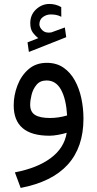

<svg xmlns="http://www.w3.org/2000/svg" viewBox="-20 -675 484 957"><path d="M170.9 -484.9Q154.3 -497.6 142.6 -514.2Q130.9 -530.8 130.9 -559.6Q130.9 -601.6 159.9 -628.4Q189 -655.3 226.1 -655.3Q258.3 -655.3 285.2 -639.6L285.6 -591.3Q270.5 -599.1 257.3 -601.1Q244.1 -603 232.9 -603Q211.9 -603 194.1 -590.3Q176.3 -577.6 176.3 -553.2Q176.8 -538.1 191.7 -523.7Q206.5 -509.3 233.9 -513.2Q234.9 -513.2 236.1 -513.7Q237.3 -514.2 238.8 -514.6L303.2 -538.1L310.1 -489.7L124 -416L117.2 -463.9ZM396 -83.5Q396 201.7 83 261.7L54.2 184.1Q166.5 162.6 233.4 112.5Q300.3 62.5 312.5 -13.2Q293.9 -7.3 269.5 -2.9Q245.1 1.5 226.6 1.5Q48.3 1.5 48.3 -149.9Q48.3 -200.2 66.9 -249Q85.4 -297.9 122.1 -329.8Q158.7 -361.8 213.4 -361.8Q261.7 -361.8 296.1 -338.1Q330.6 -314.5 352.8 -274.4Q375 -234.4 385.5 -184.8Q396 -135.3 396 -83.5ZM229 -86.9Q272 -86.9 314.5 -99.6Q309.6 -181.6 284.2 -227.8Q258.8 -273.9 212.4 -273.9Q180.2 -273.9 162.4 -252.7Q144.5 -231.4 137.5 -203.1Q130.4 -174.8 130.4 -152.8Q130.4 -117.2 154.8 -102.1Q179.2 -86.9 229 -86.9Z"/></svg>

Font: Vazirmatn FD
Style: Regular
Weight: 400
Designer: Saber Rastikerdar
Foundry: Saber Rastikerdar
Version: Version 33.001